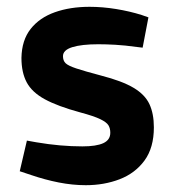

<svg xmlns="http://www.w3.org/2000/svg" viewBox="-20 -536 511 564"><path d="M232 8Q193 8 152.5 0Q112 -8 71 -22L38 -33L59 -123L87 -118Q122 -112 156 -109Q190 -106 222 -106Q263 -106 283.5 -115.5Q304 -125 304 -146Q304 -159 298.5 -168Q293 -177 274.5 -186Q256 -195 215 -206Q149 -224 111.5 -244.5Q74 -265 58.5 -294Q43 -323 43 -366Q44 -418 70 -451Q96 -484 141 -500Q186 -516 243 -516Q281 -516 321 -509.5Q361 -503 396 -492L416 -485L399 -396L382 -398Q346 -403 318.5 -404.5Q291 -406 269 -406Q220 -406 192.5 -397.5Q165 -389 165 -371Q165 -358 172.5 -350.5Q180 -343 204 -335Q228 -327 277 -314Q339 -298 372.5 -278Q406 -258 419 -230Q432 -202 432 -162Q432 -102 404.5 -64.5Q377 -27 331.5 -9.5Q286 8 232 8Z"/></svg>

Font: REM Medium Medium
Style: Regular
Weight: 500
Version: Version 1.005;gftools[0.9.28]